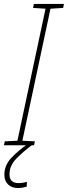

<svg xmlns="http://www.w3.org/2000/svg" viewBox="-36 -734 343 970"><path d="M-16 0 -12 -20 52 -23 194 -690 131 -694 135 -714H287L283 -694L219 -690L77 -23L140 -20L136 0ZM55 216Q24 216 5 198Q-14 180 -14 149Q-14 102 20 65Q54 28 105 -7L124 0Q80 33 46 68Q12 103 12 147Q12 191 58 191Q70 191 81 189Q92 187 100 185L99 209Q91 211 80 213.5Q69 216 55 216Z"/></svg>

Font: Noto Sans SemiCondensed Thin
Style: Italic
Weight: 100
Width: 4
Italic angle: -12°
Designer: Monotype Design Team
Foundry: Monotype Imaging Inc.
Version: Version 2.013; ttfautohint (v1.8.4.7-5d5b)